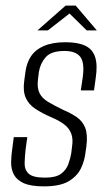

<svg xmlns="http://www.w3.org/2000/svg" viewBox="-20 -655 382 682"><path d="M136 7Q89 7 64 -4.5Q39 -16 29 -35.5Q19 -55 19.5 -79.5Q20 -104 24 -130L29 -168H77L71 -125Q68 -98 67.5 -75Q67 -52 82 -38Q97 -24 140 -24Q178 -24 196.5 -37.5Q215 -51 222.5 -71.5Q230 -92 233 -110L236 -135Q240 -160 233.5 -179Q227 -198 209.5 -212Q192 -226 161 -239Q129 -253 105.5 -268.5Q82 -284 71.5 -307.5Q61 -331 66 -367L70 -397Q74 -431 90 -455Q106 -479 136.5 -492Q167 -505 212 -505Q257 -505 283 -492.5Q309 -480 318 -452Q327 -424 320 -378L314 -334H267L274 -381Q281 -434 264.5 -454Q248 -474 209 -474Q162 -474 142.5 -452Q123 -430 118 -399L115 -374Q111 -344 120 -325Q129 -306 151 -293Q173 -280 204 -265Q232 -253 252.5 -239Q273 -225 282.5 -201.5Q292 -178 287 -136L284 -116Q281 -85 267.5 -57Q254 -29 223.5 -11Q193 7 136 7ZM113 -547 213 -635H249L324 -547H288L227 -607L150 -547Z"/></svg>

Font: Alumni Sans Thin Light
Style: Italic
Weight: 300
Italic angle: -8°
Version: Version 1.016